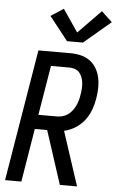

<svg xmlns="http://www.w3.org/2000/svg" viewBox="-64 -1026 648 1068"><g transform="rotate(5 260.5 -491.5)"><path d="M6 0 128 -735H309Q338 -735 366 -728Q394 -721 416 -705Q438 -689 452 -665Q466 -641 472 -613.5Q478 -586 477.5 -557Q477 -528 472 -498Q467 -466 455.5 -434Q444 -402 423 -374.5Q402 -347 372 -328Q342 -309 309 -302L408 0H312L215 -298H146L97 0ZM159 -378H261Q276 -378 292.5 -382Q309 -386 323 -396Q337 -406 347.5 -419.5Q358 -433 365 -448Q372 -463 376.5 -479Q381 -495 383 -511Q386 -527 387 -543.5Q388 -560 386.5 -576Q385 -592 379.5 -606.5Q374 -621 364.5 -632.5Q355 -644 340 -649.5Q325 -655 309 -655H205ZM282 -800 178 -932 249 -978 334 -853 461 -983 521 -927 371 -800Z"/></g></svg>

Font: Iosevka SS04 Medium
Style: Italic
Weight: 500
Italic angle: -9°
Monospace: yes
Designer: Belleve Invis
Foundry: Belleve Invis
Version: Version 19.0.0; ttfautohint (v1.8.4)